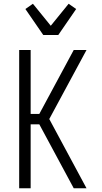

<svg xmlns="http://www.w3.org/2000/svg" viewBox="-20 -1001 540 1021"><path d="M82 0V-735H143V-395H189L372 -735H440L242 -368L440 0H372L189 -340H143V0ZM210 -815 115 -953 155 -981 250 -864 345 -981 385 -953 290 -815Z"/></svg>

Font: Iosevka SS18 Light
Style: Regular
Weight: 300
Monospace: yes
Designer: Belleve Invis
Foundry: Belleve Invis
Version: Version 25.1.1; ttfautohint (v1.8.4)